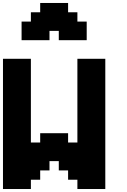

<svg xmlns="http://www.w3.org/2000/svg" viewBox="-20 -1270 852 1290"><path d="M500 0H687.5V-875H500V-312.5H437.5V-375H250V-312.5H187.5V-875H0V0H187.5V-62.5H250V-125H312.5V-187.5H375V-125H437.5V-62.5H500ZM375 -1000H562.5V-1125H500V-1187.5H437.5V-1250H250V-1187.5H187.5V-1125H125V-1000H312.5V-1062.5H375Z"/></svg>

Font: Faithful 32x
Style: Semibold
Weight: 400
Foundry: Faithful Resource Pack
Version: Version 1.0; January 27, 2023